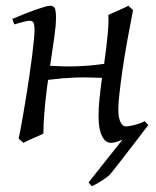

<svg xmlns="http://www.w3.org/2000/svg" viewBox="-20 -477 544 668"><path d="M322.8 -69.8Q322.8 -100.6 326.2 -134.3Q329.6 -168 335 -206.1Q311 -207 289.1 -207.5Q267.1 -208 244.6 -207.3Q222.2 -206.5 198.5 -204.6Q174.8 -202.6 147.5 -199.2Q146.5 -193.4 145.8 -187.5Q145 -181.6 144 -175.8Q141.1 -153.8 138.7 -131.1Q136.2 -108.4 134.5 -86.9Q132.8 -65.4 131.8 -46.1Q130.9 -26.9 130.9 -12.2Q124.5 -8.8 115 -4.6Q105.5 -0.5 95.5 3.9Q85.4 8.3 76.2 12.5Q66.9 16.6 61 20L44.9 4.9Q51.8 -27.3 58.3 -64.9Q64.9 -102.5 71 -140.4Q77.1 -178.2 82.5 -215.1Q87.9 -252 91.8 -283Q95.7 -314 97.9 -337.4Q100.1 -360.8 100.1 -372.1Q100.1 -383.3 98.9 -389.9Q97.7 -396.5 95.5 -399.7Q93.3 -402.8 89.8 -403.8Q86.4 -404.8 82 -404.8Q77.6 -404.8 69.1 -402.8Q60.5 -400.9 51.8 -398.4Q41.5 -395.5 29.8 -392.1L22.9 -411.1Q43.5 -419.9 64.2 -428.2Q85 -436.5 103 -442.9Q121.1 -449.2 134.5 -453.1Q147.9 -457 153.8 -457Q167.5 -457 171.1 -447.5Q174.8 -438 174.8 -415Q174.8 -388.7 168.9 -347.2Q163.1 -305.7 154.3 -248Q179.2 -246.6 201.4 -246.1Q223.6 -245.6 245.8 -246.3Q268.1 -247.1 291.5 -249Q314.9 -251 342.3 -254.9Q345.7 -278.8 348.9 -304.4Q352.1 -330.1 354.2 -353Q356.4 -376 357.2 -394.8Q357.9 -413.6 356.9 -424.8Q363.3 -428.2 372.8 -432.4Q382.3 -436.5 392.3 -440.9Q402.3 -445.3 411.6 -449.5Q420.9 -453.6 426.8 -457L442.9 -441.9Q432.6 -390.1 423.1 -337.2Q413.6 -284.2 406.7 -237.3Q399.9 -190.4 395.8 -153.6Q391.6 -116.7 391.6 -97.7Q391.6 -80.1 394 -68.4Q396.5 -56.6 400.4 -49.8Q404.3 -43 408.9 -40Q413.6 -37.1 417.5 -37.1Q425.8 -37.1 444.3 -41.3Q462.9 -45.4 483.4 -55.2L496.1 -42Q493.2 -38.6 483.9 -26.4Q474.6 -14.2 461.9 2.7Q449.2 19.5 434.1 38.8Q418.9 58.1 405.3 76.2Q391.6 94.2 380.1 108.4Q368.7 122.6 363.3 129.4Q357.4 135.3 349.1 141.4Q340.8 147.5 332 153.1Q323.2 158.7 314.7 163.3Q306.2 168 299.8 170.9Q296.4 167.5 294.2 164.8Q292 162.1 288.1 157.7L406.2 8.8Q379.4 20 367.2 20Q351.6 20 342.8 8.8Q334 -2.4 329.6 -17.3Q325.2 -32.2 324 -47.4Q322.8 -62.5 322.8 -69.8Z"/></svg>

Font: Gentium Plus CyrE
Style: Italic
Weight: 400
Italic angle: -8°
Designer: J. Victor Gaultney, Annie Olsen, Iska Routamaa, Becca Hirsbrunner
Foundry: SIL International
Version: Version 5.000